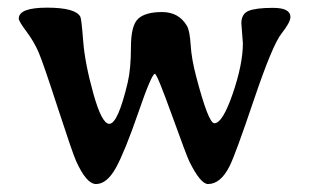

<svg xmlns="http://www.w3.org/2000/svg" viewBox="-20 -478 789 489"><path d="M719.7 -434.6Q719.7 -421.4 696.8 -392.3Q673.8 -363.3 626.7 -223.9Q579.6 -84.5 564.9 -55.2Q542 -9.3 509.8 -9.3Q490.7 -9.3 462.4 -66.4Q455.6 -80.1 417.7 -185.1Q379.9 -290 374.5 -290Q366.2 -290 332.3 -191.4Q298.3 -92.8 275.4 -51Q252.4 -9.3 224.6 -9.3Q200.2 -9.3 173.8 -67.9Q164.6 -88.4 127.4 -202.6Q90.3 -316.9 78.6 -344.2Q66.9 -371.6 47.4 -397.7Q27.8 -423.8 27.8 -430.7Q27.8 -458.5 99.9 -458.5Q171.9 -458.5 184.6 -435.5Q187.5 -430.2 191.9 -373.3Q196.3 -316.4 217.8 -239.5Q239.3 -162.6 258.3 -162.6Q280.3 -162.6 305.2 -267.6Q313.5 -302.7 313.5 -357.9Q313.5 -413.1 331.8 -430.2Q350.1 -447.3 392.8 -447.3Q435.5 -447.3 456.1 -412.1Q463.4 -399.4 465.6 -363.5Q467.8 -327.6 479.5 -283.7Q510.7 -164.1 525.9 -164.1Q546.9 -164.1 572.8 -239.5Q598.6 -314.9 598.6 -367.7L594.7 -418.5Q594.7 -442.4 612.8 -450.2Q631.3 -458 675.5 -458Q719.7 -458 719.7 -434.6Z"/></svg>

Font: Averia Serif
Style: Regular
Weight: 500
Version: Version 1.0